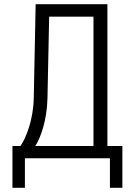

<svg xmlns="http://www.w3.org/2000/svg" viewBox="-20 -750 640 910"><path d="M39 140H98V0H501V140H560V-58H489V-730H149L140 -285C138 -182 103 -95 77 -58H39ZM147 -58C171 -93 203 -179 205 -285L213 -671H423V-58Z"/></svg>

Font: JetBrains Mono ExtraLight
Style: Regular
Weight: 240
Monospace: yes
Designer: Philipp Nurullin, Konstantin Bulenkov
Foundry: JetBrains
Version: Version 2.305